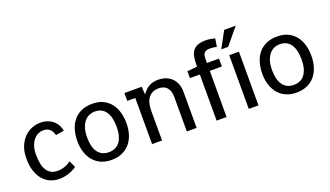

<svg xmlns="http://www.w3.org/2000/svg" viewBox="-68 -1191 2869 1671"><g transform="rotate(-20 1366.5 -355.5)"><path d="M420.9 -42.5Q383.3 -16.1 340.6 -3.4Q297.9 9.3 258.8 9.3Q218.3 9.3 180.2 -5.9Q142.1 -21 112.8 -53.2Q83.5 -85.4 65.7 -135.3Q47.9 -185.1 47.9 -254.9Q47.9 -319.8 67.4 -367.4Q86.9 -415 118.2 -446.3Q149.4 -477.5 188.7 -492.9Q228 -508.3 267.6 -508.3Q295.4 -508.3 322.5 -501Q349.6 -493.7 372.6 -477.5Q395.5 -461.4 412.6 -435.5Q429.7 -409.7 437.5 -372.6L359.9 -359.9Q354.5 -381.8 345.2 -396.7Q335.9 -411.6 323.7 -420.7Q311.5 -429.7 297.6 -433.3Q283.7 -437 269 -437Q245.6 -437 222.4 -426.8Q199.2 -416.5 180.4 -394.5Q161.6 -372.6 149.9 -338.9Q138.2 -305.2 138.2 -258.3Q138.2 -211.9 145.5 -175.5Q152.8 -139.2 168.7 -114Q184.6 -88.9 209 -75.4Q233.4 -62 267.1 -62Q287.6 -62 305.9 -65.7Q324.2 -69.3 339.8 -75.4Q355.5 -81.5 368.7 -89.4Q381.8 -97.2 393.1 -105.5Z M972.2 -250Q972.2 -192.9 957.3 -145.3Q942.4 -97.7 913.3 -63.2Q884.3 -28.8 841.3 -9.8Q798.3 9.3 742.2 9.3Q689 9.3 647 -9.3Q605 -27.8 576.2 -61.5Q547.4 -95.2 532 -142.1Q516.6 -189 516.6 -245.6Q516.6 -299.3 529.8 -346.9Q543 -394.5 571 -430.4Q599.1 -466.3 643.1 -487.3Q687 -508.3 748 -508.3Q808.1 -508.3 850.6 -486.6Q893.1 -464.8 920.2 -428.7Q947.3 -392.6 959.7 -345.9Q972.2 -299.3 972.2 -250ZM607.4 -246.1Q607.4 -205.6 615.2 -171.9Q623 -138.2 639.4 -113.8Q655.8 -89.4 681.6 -75.7Q707.5 -62 744.1 -62Q773.4 -62 798.6 -72.5Q823.7 -83 842 -105.7Q860.4 -128.4 870.6 -163.6Q880.9 -198.7 880.9 -248Q880.9 -339.4 846.7 -388.2Q812.5 -437 747.1 -437Q719.7 -437 694.6 -426.5Q669.4 -416 649.9 -392.8Q630.4 -369.6 618.9 -333.5Q607.4 -297.4 607.4 -246.1Z M1440.9 0V-322.3Q1440.9 -377.4 1413.8 -407.2Q1386.7 -437 1337.4 -437Q1278.3 -437 1244.9 -396.2Q1211.4 -355.5 1211.4 -277.3V0H1119.1V-427.2H1044.9V-500H1204.6L1209.5 -426.8Q1224.1 -446.8 1239.3 -462.2Q1254.4 -477.5 1272.5 -487.8Q1290.5 -498 1312 -503.4Q1333.5 -508.8 1359.9 -508.8Q1386.7 -508.8 1416.7 -500.7Q1446.8 -492.7 1472.4 -472.4Q1498 -452.1 1514.9 -418Q1531.7 -383.8 1531.7 -331.1V0Z M1920.9 -427.2H1809.1V0H1716.8V-427.2H1625V-491.2L1717.3 -499.5V-518.6Q1717.3 -561 1724.1 -593Q1731 -625 1747.8 -646.5Q1764.6 -668 1793.2 -678.7Q1821.8 -689.5 1865.2 -689.5Q1885.7 -689.5 1908 -685.8Q1930.2 -682.1 1950.2 -676.8L1938.5 -602.5Q1923.3 -605.5 1907.7 -607.7Q1892.1 -609.9 1877.9 -609.9Q1855.5 -609.9 1842 -604.7Q1828.6 -599.6 1821.3 -589.8Q1814 -580.1 1811.5 -564.9Q1809.1 -549.8 1809.1 -530.3V-500H1920.9Z M1966.8 -568.8 2048.8 -719.7H2155.8L2030.8 -568.8ZM2014.6 -497.6H2104.5V0H2014.6Z M2685.1 -250Q2685.1 -192.9 2670.2 -145.3Q2655.3 -97.7 2626.2 -63.2Q2597.2 -28.8 2554.2 -9.8Q2511.2 9.3 2455.1 9.3Q2401.9 9.3 2359.9 -9.3Q2317.9 -27.8 2289.1 -61.5Q2260.3 -95.2 2244.9 -142.1Q2229.5 -189 2229.5 -245.6Q2229.5 -299.3 2242.7 -346.9Q2255.9 -394.5 2283.9 -430.4Q2312 -466.3 2356 -487.3Q2399.9 -508.3 2460.9 -508.3Q2521 -508.3 2563.5 -486.6Q2606 -464.8 2633.1 -428.7Q2660.2 -392.6 2672.6 -345.9Q2685.1 -299.3 2685.1 -250ZM2320.3 -246.1Q2320.3 -205.6 2328.1 -171.9Q2335.9 -138.2 2352.3 -113.8Q2368.7 -89.4 2394.5 -75.7Q2420.4 -62 2457 -62Q2486.3 -62 2511.5 -72.5Q2536.6 -83 2554.9 -105.7Q2573.2 -128.4 2583.5 -163.6Q2593.8 -198.7 2593.8 -248Q2593.8 -339.4 2559.6 -388.2Q2525.4 -437 2460 -437Q2432.6 -437 2407.5 -426.5Q2382.3 -416 2362.8 -392.8Q2343.3 -369.6 2331.8 -333.5Q2320.3 -297.4 2320.3 -246.1Z"/></g></svg>

Font: Shanti
Style: Regular
Weight: 400
Designer: vernon adams
Foundry: vernon adams
Version: Version 1.000